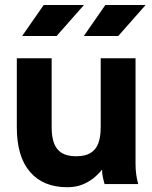

<svg xmlns="http://www.w3.org/2000/svg" viewBox="-20 -743 615 775"><path d="M188.5 -507.8H47.9V-228.5Q47.9 -111.3 101 -49.3Q154.1 12.7 251.6 12.7Q285.8 12.7 312.5 2Q339.1 -8.8 359 -25.2Q378.9 -41.6 392.1 -58.6Q392.1 -43.9 394.6 -30.5Q397.2 -17.1 399.7 -8.5Q402.2 0 402.2 0H538.1Q538.1 0 535.4 -10Q532.6 -20 529.9 -38.6Q527.1 -57.1 527.1 -82V-507.8H386.5V-228.5Q386.5 -191.1 377 -165.1Q367.5 -139.2 345.8 -125.7Q324.1 -112.3 287.5 -112.3Q250.9 -112.3 229.2 -125.7Q207.5 -139.2 198 -165.1Q188.5 -191.1 188.5 -228.5ZM457.3 -597.7 567.7 -722.7H405.2L318.3 -597.7ZM208.5 -597.7 318.8 -722.7H156.3L69.4 -597.7Z"/></svg>

Font: Giphurs SC
Style: Regular
Weight: 400
Version: Version 0.920